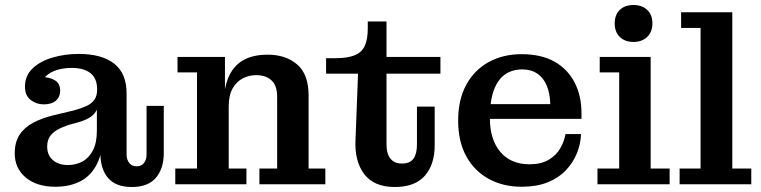

<svg xmlns="http://www.w3.org/2000/svg" viewBox="-20 -738 3048 769"><path d="M155 -320Q126 -320 103 -337.5Q80 -355 80 -391Q80 -435 110.5 -464Q141 -493 190.5 -507.5Q240 -522 295 -522Q388 -522 437.5 -483Q487 -444 487 -364L369 -380Q369 -424 342.5 -445Q316 -466 267 -466Q236 -466 209 -458Q182 -450 164 -433Q146 -416 140 -389V-430Q177 -430 199 -417Q221 -404 221 -375Q221 -350 204 -335Q187 -320 155 -320ZM508 11Q444 11 413 -25Q382 -61 382 -125V-165H368V-299H363L369 -339V-380L487 -364V-119Q487 -99 497.5 -85.5Q508 -72 527 -72Q547 -72 557 -85.5Q567 -99 567 -119V-314H636V-126Q636 -63 604.5 -26Q573 11 508 11ZM202 10Q127 10 83 -27Q39 -64 39 -124Q39 -169 58.5 -198.5Q78 -228 113 -246.5Q148 -265 193 -276L277 -296Q306 -304 326.5 -313.5Q347 -323 358 -338.5Q369 -354 369 -379L372 -299H368Q360 -281 342 -269Q324 -257 293 -248L256 -238Q229 -229 209.5 -218Q190 -207 179.5 -191Q169 -175 169 -151Q169 -116 192 -96.5Q215 -77 252 -77Q283 -77 309 -90.5Q335 -104 351.5 -134.5Q368 -165 368 -215L392 -209Q393 -132 369.5 -83.5Q346 -35 303 -12.5Q260 10 202 10Z M1019 0V-63H1090V-351Q1090 -395 1067.5 -416Q1045 -437 1006 -437Q977 -437 952 -424Q927 -411 911.5 -383.5Q896 -356 896 -310L875 -309Q875 -378 893.5 -424.5Q912 -471 951 -495Q990 -519 1053 -519Q1124 -519 1170 -480Q1216 -441 1216 -355V-63H1283V0ZM682 0V-63H769V-448H691V-510H881V-349L896 -351V-63H967V0Z M1561 11Q1478 11 1438.5 -41Q1399 -93 1404 -182L1414 -443H1286V-505H1324Q1373 -505 1401.5 -517Q1430 -529 1441.5 -555.5Q1453 -582 1453 -623V-652H1528V-159Q1528 -123 1543.5 -103Q1559 -83 1590 -83Q1622 -83 1636 -102.5Q1650 -122 1650 -159V-311H1721V-156Q1721 -79 1681.5 -34Q1642 11 1561 11ZM1528 -443V-510H1744V-443Z M2070 10Q1995 10 1937.5 -21.5Q1880 -53 1847.5 -112Q1815 -171 1815 -255Q1815 -339 1847.5 -398.5Q1880 -458 1937.5 -489.5Q1995 -521 2069 -521L2072 -460Q2032 -460 2003 -440Q1974 -420 1958 -377Q1942 -334 1942 -266Q1942 -179 1984 -129.5Q2026 -80 2101 -80Q2147 -80 2177.5 -98Q2208 -116 2224 -144Q2240 -172 2245 -201H2307Q2306 -162 2290.5 -124Q2275 -86 2246 -55.5Q2217 -25 2173 -7.5Q2129 10 2070 10ZM1879 -262V-321H2184L2309 -284V-262ZM2184 -321Q2183 -362 2170.5 -393.5Q2158 -425 2133 -442.5Q2108 -460 2072 -460L2069 -521Q2148 -521 2201 -491Q2254 -461 2281.5 -407.5Q2309 -354 2309 -284Z M2373 0V-63H2460V-448H2382V-510H2586V-63H2662V0ZM2517 -570Q2483 -570 2462.5 -590Q2442 -610 2442 -644Q2442 -679 2462.5 -698.5Q2483 -718 2517 -718Q2551 -718 2572 -698.5Q2593 -679 2593 -644Q2593 -610 2572 -590Q2551 -570 2517 -570Z M2702 0V-63H2786V-626H2708V-689H2913V-63H2989V0Z"/></svg>

Font: Montagu Slab 120pt Medium
Style: Regular
Weight: 500
Designer: Florian Karsten
Foundry: Florian Karsten
Version: Version 1.000